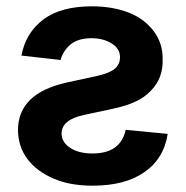

<svg xmlns="http://www.w3.org/2000/svg" viewBox="-20 -575 589 608"><path d="M48 -399Q61 -471 118 -514Q174 -555 271 -555Q336 -555 388 -535Q438 -515 467 -476Q496 -437 495 -387Q497 -327 457 -287Q421 -248 339 -231L246 -211Q175 -196 175 -152Q175 -125 202 -107Q229 -89 273 -89Q362 -89 378 -164L511 -151Q499 -72 436 -29Q375 13 273 13Q202 13 151 -9Q98 -31 67 -71Q37 -112 37 -163Q37 -280 193 -314L285 -334Q326 -343 343 -357Q360 -371 360 -394Q360 -421 334 -437Q308 -454 269 -454Q228 -454 203 -434Q179 -413 172 -385Z"/></svg>

Font: Sinter Bold
Style: Regular
Weight: 700
Foundry: Adobe & rsms
Version: Version 1.000